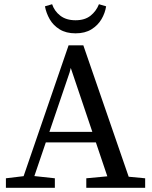

<svg xmlns="http://www.w3.org/2000/svg" viewBox="-20 -890 720 910"><path d="M8 0V-45L108 -57H129L240 -45V0ZM73 0 305 -675H375L608 0H507L308 -590H321L310 -547L124 0ZM181 -215V-265H471V-215ZM389 0V-45L517 -57H541L668 -45V0ZM193 -860 227 -870Q238 -837 266 -815.5Q294 -794 338 -794Q382 -794 409 -815.5Q436 -837 449 -870L483 -860Q478 -828 461 -799Q444 -770 413.5 -751Q383 -732 338 -732Q293 -732 262.5 -751Q232 -770 215.5 -799Q199 -828 193 -860Z"/></svg>

Font: Source Serif 4 18pt
Style: Regular
Weight: 400
Designer: Frank Grießhammer
Foundry: Adobe Systems Incorporated
Version: Version 4.004;hotconv 1.0.116;makeotfexe 2.5.65601